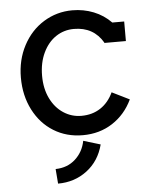

<svg xmlns="http://www.w3.org/2000/svg" viewBox="-53 -566 650 821"><g transform="rotate(-5 272.5 -155.5)"><path d="M413 -372Q372 -442 288 -442Q245 -442 210.5 -419Q176 -396 155.5 -353Q135 -310 135 -254Q135 -199 155.5 -157Q176 -115 211 -92Q246 -69 288 -69Q335 -69 370 -92Q405 -115 425 -158L500 -121Q470 -58 414.5 -22Q359 14 287 14Q217 14 162 -20Q107 -54 75.5 -115.5Q44 -177 44 -254Q44 -330 76.5 -391.5Q109 -453 165 -487.5Q221 -522 288 -522Q336 -522 379 -505Q422 -488 454 -455H505V-371H416L414 -370Q414 -370 414 -370.5Q414 -371 413 -371ZM158 148Q209 147 243 116Q277 85 286 38L359 60Q341 130 287.5 170.5Q234 211 163 211Z"/></g></svg>

Font: Arvo
Style: Regular
Weight: 400
Designer: Anton Koovit (Cyrillic Expansion: Cyreal)
Foundry: Anton Koovit, Yassin Baggar
Version: Version 3.000